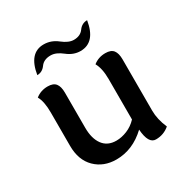

<svg xmlns="http://www.w3.org/2000/svg" viewBox="-144 -708 812 842"><g transform="rotate(-30 262.0 -286.5)"><path d="M408.2 17.1Q370.6 17.1 365.2 -57.1Q297.4 6.8 214.4 6.8Q150.4 6.8 108.9 -33.9Q67.4 -74.7 67.4 -147V-315.9Q67.4 -372.1 50.8 -400.9Q76.7 -421.9 112.3 -421.9Q140.6 -421.9 152.6 -406.5Q164.6 -391.1 164.6 -360.4V-182.1Q164.6 -127.9 187.7 -96.4Q210.9 -64.9 255.4 -64.9Q282.2 -64.9 310.3 -76.4Q338.4 -87.9 360.4 -111.3V-315.9Q360.4 -370.1 342.8 -400.9Q368.7 -421.9 404.3 -421.9Q432.6 -421.9 444.6 -406.5Q456.5 -391.1 456.5 -360.4V-100.6Q456.5 -56.6 477.5 -8.3Q447.8 17.1 408.2 17.1ZM315.9 -483.9Q280.3 -483.9 249.5 -508.5Q218.8 -533.2 191.4 -533.2Q156.7 -533.2 140.4 -510.3Q124 -487.3 98.1 -487.3Q114.7 -590.3 189 -590.3Q226.6 -590.3 257.6 -565.7Q288.6 -541 314.9 -541Q348.1 -541 364.5 -564Q380.9 -586.9 407.7 -586.9Q391.1 -483.9 315.9 -483.9Z"/></g></svg>

Font: Bainsley
Style: Regular
Weight: 400
Designer: Paul James MIller
Foundry: High-Logic / Made with FontCreator
Version: Version 1.411;March 28, 2021;FontCreator 13.0.0.2683 64-bit